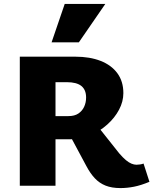

<svg xmlns="http://www.w3.org/2000/svg" viewBox="-20 -947 782 979"><path d="M81 0V-658H364Q438 -658 493 -636.5Q548 -615 578.5 -573.5Q609 -532 609 -472Q609 -429 587 -387.5Q565 -346 527 -312Q489 -278 441.5 -257.5Q394 -237 342 -237H154V-355H329Q360 -355 379.5 -368Q399 -381 409 -402.5Q419 -424 419 -450Q419 -489 395 -508.5Q371 -528 320 -528H263V0ZM594 12Q550 12 518.5 -0.5Q487 -13 463.5 -38Q440 -63 420 -101L324 -280L453 -335L588 -165Q607 -143 622 -130.5Q637 -118 650.5 -112.5Q664 -107 676 -107Q684 -107 694 -108.5Q704 -110 712 -113L742 -20Q699 -2 663.5 5Q628 12 594 12ZM243 -731 310 -927H517L382 -731Z"/></svg>

Font: Ysabeau Infant Black
Style: Regular
Weight: 900
Designer: Christian Thalmann (Catharsis Fonts)
Version: Version 2.001;gftools[0.9.30]; featfreeze: ss01,ss02,lnum